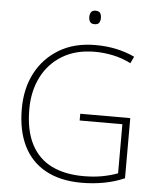

<svg xmlns="http://www.w3.org/2000/svg" viewBox="-60 -959 843 1021"><g transform="rotate(5 361.0 -449.0)"><path d="M375 -355H642V-34Q592 -12 534 -1Q476 10 414 10Q300 10 221.5 -33Q143 -76 103 -157.5Q63 -239 63 -355Q63 -463 106.5 -546Q150 -629 231 -677.5Q312 -726 425 -726Q483 -726 535 -715Q587 -704 634 -682L617 -646Q569 -670 520.5 -680Q472 -690 424 -690Q324 -690 252 -647Q180 -604 141.5 -528.5Q103 -453 103 -356Q103 -243 141 -169.5Q179 -96 250 -61Q321 -26 420 -26Q476 -26 521 -34.5Q566 -43 603 -57V-319H375ZM408 -908Q427 -908 433.5 -898Q440 -888 440 -872Q440 -856 433.5 -846Q427 -836 408 -836Q392 -836 385 -846Q378 -856 378 -872Q378 -888 385 -898Q392 -908 408 -908Z"/></g></svg>

Font: Noto Sans Armenian ExtraLight
Style: Regular
Weight: 250
Designer: Monotype Design Team
Foundry: Monotype Imaging Inc.
Version: Version 2.007